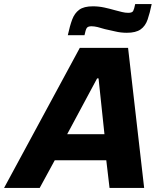

<svg xmlns="http://www.w3.org/2000/svg" viewBox="-63 -923 789 943"><path d="M-43 0 329 -688H566L645 0H475L459 -136H206L132 0ZM267 -264H450L421 -538H414ZM270 -750Q280 -796 291.5 -827Q303 -858 326 -875Q349 -892 393 -892Q422 -892 449.5 -886Q477 -880 501 -873Q520 -868 536 -864Q552 -860 567 -860Q586 -860 591 -869Q596 -878 601 -903H682Q673 -859 662 -827Q651 -795 627.5 -778.5Q604 -762 560 -762Q530 -762 503.5 -768.5Q477 -775 452 -780Q433 -786 416.5 -790Q400 -794 386 -794Q368 -794 362.5 -784.5Q357 -775 352 -750Z"/></svg>

Font: Saira Thin
Style: Bold Italic
Weight: 700
Italic angle: -12°
Version: Version 1.101